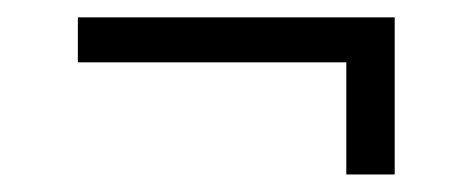

<svg xmlns="http://www.w3.org/2000/svg" viewBox="-20 -367 539 219"><path d="M430.2 -168H375V-295.9H68.8V-347.2H430.2Z"/></svg>

Font: FiraSans-Light
Style: Regular
Weight: 300
Designer: Carrois Corporate & Edenspiekermann AG
Foundry: Carrois Corporate GbR & Edenspiekermann AG
Version: Version 3.106;PS 003.106;hotconv 1.0.70;makeotf.lib2.5.58329